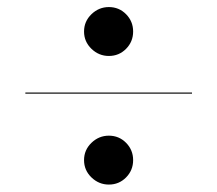

<svg xmlns="http://www.w3.org/2000/svg" viewBox="-20 -642 600 530"><path d="M212 -555Q212 -583 232.5 -602.8Q253 -622.5 280.5 -622.5Q308.5 -622.5 328 -602.8Q347.5 -583 347.5 -555Q347.5 -527 328 -507.2Q308.5 -487.5 280.5 -487.5Q253 -487.5 232.5 -507.2Q212 -527 212 -555ZM50 -386.5H510V-383.5H50ZM212 -200Q212 -228 232.5 -247.8Q253 -267.5 280.5 -267.5Q308.5 -267.5 328 -247.8Q347.5 -228 347.5 -200Q347.5 -172 328 -152.2Q308.5 -132.5 280.5 -132.5Q253 -132.5 232.5 -152.2Q212 -172 212 -200Z"/></svg>

Font: Bodoni* 72pt Medium
Style: Regular
Weight: 500
Version: Version 2.3